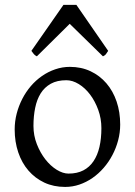

<svg xmlns="http://www.w3.org/2000/svg" viewBox="-20 -738 543 773"><path d="M388.2 -222.2Q388.2 -260.7 375.5 -295.7Q362.8 -330.6 342.8 -357.2Q322.8 -383.8 297.4 -399.4Q272 -415 247.1 -415Q210 -415 184.6 -400.9Q159.2 -386.7 143.8 -362.1Q128.4 -337.4 121.6 -303.7Q114.7 -270 114.7 -231Q114.7 -192.4 128.4 -157.5Q142.1 -122.6 162.8 -96.2Q183.6 -69.8 208.5 -54.4Q233.4 -39.1 255.9 -39.1Q290.5 -39.1 315.4 -52Q340.3 -64.9 356.4 -88.9Q372.6 -112.8 380.4 -146.5Q388.2 -180.2 388.2 -222.2ZM463.9 -236.8Q463.9 -204.1 455.6 -172.9Q447.3 -141.6 432.6 -113.8Q418 -85.9 397.5 -62.3Q377 -38.6 352.3 -21.5Q327.6 -4.4 299.8 5.1Q272 14.6 242.2 14.6Q195.8 14.6 158.4 -2.9Q121.1 -20.5 94.5 -51.3Q67.9 -82 53.5 -124.5Q39.1 -167 39.1 -216.8Q39.1 -249 47.1 -280.3Q55.2 -311.5 69.6 -339.6Q84 -367.7 104.2 -391.4Q124.5 -415 149.2 -432.1Q173.8 -449.2 202.4 -459Q231 -468.8 261.2 -468.8Q307.1 -468.8 344.5 -451.2Q381.8 -433.6 408.4 -402.6Q435.1 -371.6 449.5 -329.1Q463.9 -286.6 463.9 -236.8ZM415.5 -533.2Q409.7 -523.9 406.2 -519.5Q402.8 -515.1 394.5 -511.2L260.7 -642.1L128.4 -511.2Q124.5 -513.2 121.8 -515.1Q119.1 -517.1 116.9 -519.5Q114.7 -522 112.3 -525.4Q109.9 -528.8 106.4 -533.2L235.4 -718.3H287.6Z"/></svg>

Font: Gentium Kaktovik
Style: Regular
Weight: 400
Designer: J. Victor Gaultney and Annie Olsen
Foundry: SIL International
Version: Version 1.102; 2013; Maintenance release